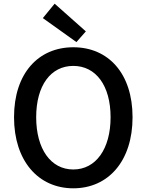

<svg xmlns="http://www.w3.org/2000/svg" viewBox="-20 -1006 794 1040"><path d="M377 14C567 14 698 -134 698 -371C698 -608 567 -750 377 -750C188 -750 56 -609 56 -371C56 -134 188 14 377 14ZM377 -88C255 -88 176 -199 176 -371C176 -543 255 -649 377 -649C499 -649 579 -543 579 -371C579 -199 499 -88 377 -88ZM394 -778 445 -836 276 -986 212 -908Z"/></svg>

Font: ChiuKong Gothic CL Medium
Style: Regular
Weight: 500
Designer: Ryoko NISHIZUKA 西塚涼子 (kana, bopomofo & ideographs); Paul D. Hunt (Latin, Greek & Cyrillic); Sandoll Communications 산돌커뮤니
Foundry: Adobe
Version: Version 1.300